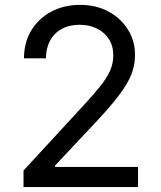

<svg xmlns="http://www.w3.org/2000/svg" viewBox="-20 -757 650 777"><path d="M75.2 0V-66.9L316.9 -329.1Q357.4 -373 384.3 -406.2Q411.1 -439.5 424.8 -469.5Q438.5 -499.5 438.5 -533.2Q438.5 -571.3 420.4 -599.1Q402.3 -627 371.6 -641.8Q340.8 -656.7 301.8 -656.7Q260.3 -656.7 229.7 -639.9Q199.2 -623 182.6 -592.5Q166 -562 166 -521H77.1Q77.1 -585.4 106.9 -634.3Q136.7 -683.1 188 -710.2Q239.3 -737.3 304.2 -737.3Q369.1 -737.3 419.2 -710.2Q469.2 -683.1 497.8 -637.2Q526.4 -591.3 526.4 -534.2Q526.4 -494.6 512.2 -457.3Q498 -419.9 462.4 -372.6Q426.8 -325.2 362.3 -256.8L203.1 -87.4V-81.5H538.6V0Z"/></svg>

Font: Inter Variable
Style: Regular
Weight: 400
Designer: Rasmus Andersson
Foundry: rsms
Version: Version 4.001;git-9221beed3